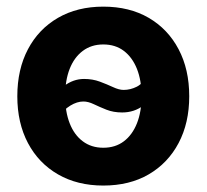

<svg xmlns="http://www.w3.org/2000/svg" viewBox="-20 -559 635 590"><path d="M297.4 11.2Q217.8 11.2 158.2 -23.2Q98.6 -57.6 65.9 -119.4Q33.2 -181.2 33.2 -263.2Q33.2 -345.7 65.9 -407.7Q98.6 -469.7 158.2 -504.2Q217.8 -538.6 297.4 -538.6Q377.9 -538.6 437 -504.2Q496.1 -469.7 528.8 -407.7Q561.5 -345.7 561.5 -263.2Q561.5 -181.2 528.8 -119.4Q496.1 -57.6 437 -23.2Q377.9 11.2 297.4 11.2ZM297.4 -105Q334.5 -105 360.6 -124.8Q386.7 -144.5 400.9 -180.2Q415 -215.8 415 -263.7Q415 -311.5 400.9 -347.2Q386.7 -382.8 360.6 -402.6Q334.5 -422.4 297.4 -422.4Q260.7 -422.4 234.4 -402.6Q208 -382.8 194.1 -347.4Q180.2 -312 180.2 -263.7Q180.2 -215.8 194.1 -180.2Q208 -144.5 234.4 -124.8Q260.7 -105 297.4 -105ZM153.8 -194.3 112.8 -227.5Q147.5 -272.5 176.3 -294.4Q205.1 -316.4 238.3 -316.4Q264.6 -316.4 286.9 -308.1Q309.1 -299.8 327.4 -291.3Q345.7 -282.7 359.9 -282.7Q380.9 -282.7 400.6 -292.7Q420.4 -302.7 438 -335L481.9 -305.2Q449.7 -256.8 421.1 -235.1Q392.6 -213.4 355.5 -213.4Q328.6 -213.4 307.1 -221.9Q285.6 -230.5 268.3 -238.8Q251 -247.1 236.3 -247.1Q216.8 -247.1 196.3 -234.6Q175.8 -222.2 153.8 -194.3Z"/></svg>

Font: Inter 24pt
Style: Bold
Weight: 700
Designer: Rasmus Andersson
Foundry: rsms
Version: Version 4.001;git-66647c0bb